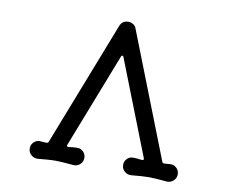

<svg xmlns="http://www.w3.org/2000/svg" viewBox="-81 -841 1163 966"><g transform="rotate(10 500.0 -358.0)"><path d="M829 -68Q848 -70 862.5 -57Q877 -44 877 -24Q877 -4 862.5 9Q848 22 829 21Q793 18 773.5 16.5Q754 15 737 15Q718 15 699 16.5Q680 18 646 21Q627 22 612.5 9Q598 -4 598 -24Q598 -42 610.5 -55Q623 -68 641 -68Q651 -68 663 -67Q675 -66 687 -64Q698 -64 695 -74L505 -559Q503 -564 499 -564Q495 -564 493 -559L304 -74Q304 -73 303.5 -72.5Q303 -72 303 -71Q303 -64 312 -64Q324 -66 335.5 -67Q347 -68 357 -68Q375 -68 387.5 -55Q400 -42 400 -24Q400 -4 386 9Q372 22 352 21Q317 18 297.5 16.5Q278 15 261 15Q241 15 222 16.5Q203 18 169 21Q150 22 135.5 9Q121 -4 121 -24Q121 -44 135.5 -57Q150 -70 169 -68L198 -66Q207 -66 209 -72L457 -708Q468 -737 499 -737Q513 -737 525 -729.5Q537 -722 541 -708L790 -72Q792 -66 801 -66Z"/></g></svg>

Font: Kiwi Maru Medium
Style: Regular
Weight: 500
Designer: Hiroki-Chan
Version: Version 1.100